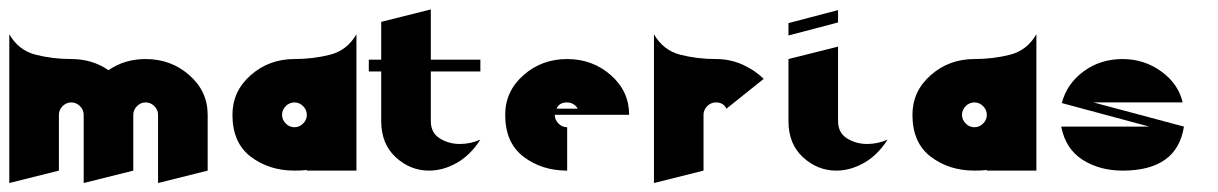

<svg xmlns="http://www.w3.org/2000/svg" viewBox="-20 -367 2620 413"><path d="M106.7 0V-120Q106.7 -130.7 114.7 -138.7Q122.7 -146.7 133.3 -146.7Q144 -146.7 152 -138.7Q160 -130.7 160 -120V26.7L266.7 0V-120Q266.7 -130.7 274.7 -138.7Q282.7 -146.7 293.3 -146.7Q304 -146.7 312 -138.7Q320 -130.7 320 -120V26.7L426.7 0V-120Q426.7 -170.7 387.3 -205.3Q348 -240 293.3 -240Q248 -240 213.3 -216Q178.7 -240 133.3 -240Q93.3 -240 56.7 -249.3Q20 -258.7 0 -293.3V26.7Z M640 0H746.7V-120V-293.3Q726.7 -258.7 690 -249.3Q653.3 -240 613.3 -240Q558.7 -240 519.3 -205.3Q480 -170.7 480 -120Q480 -60 519.3 -30Q558.7 0 613.3 0Q628 0 640 -1.3ZM613.3 -93.3Q602.7 -93.3 594.7 -101.3Q586.7 -109.3 586.7 -120Q586.7 -130.7 594.7 -138.7Q602.7 -146.7 613.3 -146.7Q624 -146.7 632 -138.7Q640 -130.7 640 -120Q640 -109.3 632 -101.3Q624 -93.3 613.3 -93.3Z M906.7 -106.7V-213.3H1013.3V-238.7H906.7V-346.7L800 -320V-238.7H773.3V-213.3H800V-106.7Q800 -57.3 831.3 -28.7Q862.7 0 902.7 0Q933.3 0 962.7 -16.7Q992 -33.3 1013.3 -66.7Q992 -57.3 969.3 -57.3Q945.3 -57.3 926 -69.3Q906.7 -81.3 906.7 -106.7Z M1173.3 -120H1333.3Q1333.3 -170.7 1294 -205.3Q1254.7 -240 1200 -240Q1145.3 -240 1106 -205.3Q1066.7 -170.7 1066.7 -120Q1066.7 -60 1106 -30Q1145.3 0 1200 0V-93.3Q1189.3 -93.3 1181.3 -101.3Q1173.3 -109.3 1173.3 -120ZM1222.7 -133.3H1177.3Q1182.7 -146.7 1200 -146.7Q1210.7 -146.7 1218.7 -138.7Q1221.3 -136 1222.7 -133.3Z M1622.7 -197.3Q1604 -216 1577.3 -228Q1550.7 -240 1520 -240Q1480 -240 1443.3 -249.3Q1406.7 -258.7 1386.7 -293.3V26.7L1493.3 0V-120Q1493.3 -130.7 1501.3 -138.7Q1509.3 -146.7 1520 -146.7Q1536 -146.7 1542.7 -133.3Z M1782.7 -106.7V-266.7L1676 -240V-106.7Q1676 -57.3 1707.3 -28.7Q1738.7 0 1778.7 0Q1809.3 0 1838.7 -16.7Q1868 -33.3 1889.3 -66.7Q1868 -57.3 1845.3 -57.3Q1821.3 -57.3 1802 -69.3Q1782.7 -81.3 1782.7 -106.7ZM1782.7 -318.7V-345.3L1676 -317.3V-290.7Z M2102.7 0H2209.3V-120V-293.3Q2189.3 -258.7 2152.7 -249.3Q2116 -240 2076 -240Q2021.3 -240 1982 -205.3Q1942.7 -170.7 1942.7 -120Q1942.7 -60 1982 -30Q2021.3 0 2076 0Q2090.7 0 2102.7 -1.3ZM2076 -93.3Q2065.3 -93.3 2057.3 -101.3Q2049.3 -109.3 2049.3 -120Q2049.3 -130.7 2057.3 -138.7Q2065.3 -146.7 2076 -146.7Q2086.7 -146.7 2094.7 -138.7Q2102.7 -130.7 2102.7 -120Q2102.7 -109.3 2094.7 -101.3Q2086.7 -93.3 2076 -93.3Z M2262.7 -94.7Q2272 -46.7 2308.7 -23.3Q2345.3 0 2394.7 0Q2512 0 2526.7 -94.7L2332 -146.7H2524Q2514.7 -186.7 2478 -213.3Q2441.3 -240 2394.7 -240Q2346.7 -240 2310.7 -213.3Q2274.7 -186.7 2264 -145.3L2452 -94.7Z"/></svg>

Font: Qahiri
Style: Regular
Weight: 400
Designer: Khaled Hosny
Foundry: Alif Type
Version: Version 3.00